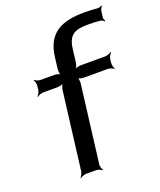

<svg xmlns="http://www.w3.org/2000/svg" viewBox="-135 -798 747 895"><g transform="rotate(-20 238.5 -351.0)"><path d="M384 -651C408 -651 429 -650 449 -648C454 -647 463 -642 465 -638L469 -641C466 -644 462 -652 463 -658L467 -691C468 -697 474 -707 477 -710L476 -713C471 -710 461 -706 455 -707C432 -709 410 -710 388 -710C274 -710 204 -674 190 -562L183 -504C182 -495 184 -478 188 -473L190 -475C186 -480 169 -484 160 -484H89C80 -484 66 -490 62 -495L60 -493C64 -488 68 -473 67 -464L65 -445C64 -436 56 -421 50 -416L52 -414C57 -419 73 -425 82 -425H153C162 -425 180 -429 185 -434L184 -436C178 -431 172 -414 171 -405L123 -20C122 -11 115 4 109 9L111 11C116 6 132 0 141 0H191C200 0 214 6 219 11L221 9C217 4 212 -11 213 -20L261 -405C262 -414 260 -431 256 -436L253 -434C258 -429 274 -425 283 -425H404C413 -425 427 -419 432 -414L434 -416C430 -421 426 -436 427 -445L429 -464C430 -473 438 -488 444 -493L442 -495C436 -490 420 -484 411 -484H290C281 -484 264 -480 258 -475L260 -473C266 -478 272 -495 273 -504L281 -568C289 -634 319 -651 384 -651Z"/></g></svg>

Font: Gamestation Storm Oblique 
Style: Italic
Weight: 400
Designer: Jonas Hecksher
Foundry: Jonas Hecksher, Playtypeª, e-types AS
Version: Version 1.003